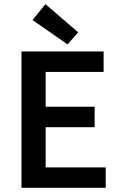

<svg xmlns="http://www.w3.org/2000/svg" viewBox="-20 -901 578 921"><path d="M83 0V-654H477V-556H199V-389H434V-291H199V-98H487V0ZM304 -688 136 -805 198 -881 355 -746Z"/></svg>

Font: Source Sans Pro SemiBold
Style: Regular
Weight: 600
Designer: Paul D. Hunt
Foundry: Adobe Systems Incorporated
Version: Version 2.045;hotconv 1.0.109;makeotfexe 2.5.65596